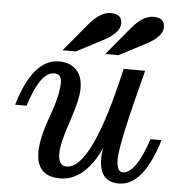

<svg xmlns="http://www.w3.org/2000/svg" viewBox="-52 -774 776 831"><g transform="rotate(5 335.5 -358.0)"><path d="M238.3 7.8Q136.2 7.8 136.2 -98.1Q136.2 -158.2 171.6 -254.6Q207 -351.1 207 -405.8Q207 -442.9 174.8 -442.9Q114.3 -442.9 67.9 -293H18.1Q77.6 -496.1 191.9 -496.1Q239.7 -496.1 266.8 -468Q293.9 -439.9 293.9 -387.7Q293.9 -339.4 260.3 -241.2Q226.6 -143.1 226.6 -99.6Q226.6 -45.9 263.2 -45.9Q372.6 -45.9 472.2 -488.3H565.9Q480.5 -165 480.5 -98.1Q480.5 -42 507.3 -42Q564 -42 614.7 -195.3H662.6Q601.1 7.8 494.1 7.8Q409.2 7.8 409.2 -94.2Q409.2 -118.7 415.5 -142.1Q346.7 7.8 238.3 7.8ZM259.3 -545.4H201.7L300.8 -664.6Q350.1 -724.1 396 -724.1Q444.8 -724.1 444.8 -683.6Q444.8 -642.1 372.6 -604.5ZM444.8 -545.4H387.2L486.3 -664.6Q535.6 -724.1 581.5 -724.1Q630.4 -724.1 630.4 -683.6Q630.4 -641.6 558.1 -604.5Z"/></g></svg>

Font: Munson
Style: Italic
Weight: 400
Italic angle: -12°
Designer: Paul James MIller
Foundry: High-Logic / Made with FontCreator
Version: Version 2.10;May 5, 2019;FontCreator 11.5.0.2430 64-bit